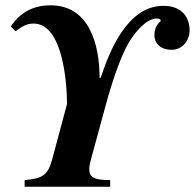

<svg xmlns="http://www.w3.org/2000/svg" viewBox="-20 -705 736 725"><path d="M356 -411C356 -541 315 -685 171 -685C116 -685 61 -666 21 -605L39 -587C69 -610 86 -616 107 -616C216 -616 233 -396 233 -312L177 -103C160 -41 139 -31 73 -25V0H396V-25C334 -25 317 -36 317 -67C317 -80 322 -99 327 -116L379 -307C404 -399 435 -490 465 -542C493 -589 534 -635 572 -635C583 -635 587 -631 587 -626C574 -614 563 -598 563 -572C563 -543 584 -517 629 -517C669 -517 696 -553 696 -590C696 -636 670 -683 597 -683C464 -683 396 -520 360 -411Z"/></svg>

Font: STIXGeneral
Style: Bold Italic
Weight: 700
Italic angle: -16.33°
Designer: MicroPress Inc., with final additions and corrections provided by Coen Hoffman, Elsevier (retired)
Version: Version 1.1.0